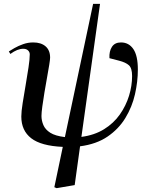

<svg xmlns="http://www.w3.org/2000/svg" viewBox="-20 -750 790 1000"><path d="M275 230 263 225 307 15Q194 10 142.5 -30Q91 -70 91 -143Q91 -169 98 -213Q105 -257 113.5 -306.5Q122 -356 128.5 -399Q135 -442 135 -467Q135 -479 126 -487.5Q117 -496 101 -496Q86 -496 69.5 -489.5Q53 -483 34 -469L26 -482Q35 -488 55 -499.5Q75 -511 100.5 -520Q126 -529 153 -529Q194 -529 217.5 -508.5Q241 -488 241 -450Q241 -441 236.5 -412.5Q232 -384 225 -346Q218 -308 211.5 -268.5Q205 -229 200.5 -196Q196 -163 196 -146Q196 -122 206 -98.5Q216 -75 242 -58.5Q268 -42 318 -36L465 -730H501L404 -37Q472 -46 522 -77Q572 -108 604 -153.5Q636 -199 652 -251Q668 -303 668 -354Q668 -395 651.5 -410Q635 -425 600 -434L550 -447Q548 -483 563 -506Q578 -529 610 -529Q651 -529 674.5 -494.5Q698 -460 698 -388Q698 -325 683 -259Q668 -193 633 -135.5Q598 -78 540 -38.5Q482 1 397 12L369 214Z"/></svg>

Font: Literata 72pt Medium
Style: Italic
Weight: 500
Italic angle: -2°
Designer: Latin by Veronika Burian and Jose Scaglione. Greek by Irene Vlachou. Cyrillic by Vera Evstafieva
Foundry: TypeTogether
Version: Version 3.002